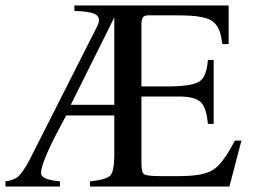

<svg xmlns="http://www.w3.org/2000/svg" viewBox="-20 -682 929 702"><path d="M815.9 -521H793Q789.6 -544.9 785.4 -560.3Q781.2 -575.7 772.2 -588.4Q763.2 -601.1 751.7 -607.7Q740.2 -614.3 719.5 -618.9Q698.7 -623.5 674.1 -624.8Q649.4 -626 610.8 -626H523.9Q508.8 -626 503.4 -619.6Q498 -613.3 497.1 -596.2V-366.2H607.9Q686.5 -367.7 710.9 -385.3Q735.4 -402.8 740.2 -462.9H761.2V-229H740.2Q734.9 -287.1 715.1 -307.4Q695.3 -327.6 642.1 -329.1H497.1V-90.8Q497.1 -51.8 504.9 -46.9Q511.7 -38.1 565.9 -38.1H642.1Q677.7 -38.6 700.4 -42Q723.1 -45.4 742.4 -52.7Q761.7 -60.1 777.1 -75.7Q792.5 -91.3 806.4 -112.1Q820.3 -132.8 838.9 -168H862.8L818.8 0H309.1V-19L326.2 -21Q373 -27.3 384.8 -41.7Q396.5 -56.2 397.9 -107.9V-259.8H222.2L193.8 -207Q129.9 -85 129.9 -48.8Q129.9 -25.4 198.2 -19H199.2V0H0V-19Q32.2 -23.4 47.6 -37.4Q63 -51.3 87.9 -97.2L333 -581.1Q341.8 -597.7 341.8 -608.9Q341.8 -625.5 321.3 -633.1Q300.8 -640.6 252 -642.1V-662.1H815.9ZM238.8 -298.8H397.9V-618.2Z"/></svg>

Font: Accordance
Style: Regular
Weight: 400
Version: Version 1.1 (build May 11, 2018) Miklal Software Solutions, 